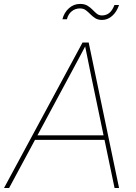

<svg xmlns="http://www.w3.org/2000/svg" viewBox="-44 -940 679 960"><path d="M-23.9 0 368.7 -727.5H399.4L551.3 0H528.8L411.1 -563.5Q403.3 -602.5 395.3 -641.6Q387.2 -680.7 379.4 -719.7H388.2Q367.2 -680.7 346.7 -641.6Q326.2 -602.5 304.7 -563.5L1.5 0ZM123 -240.7 127 -263.2H487.3L483.4 -240.7ZM466.3 -840.3Q445.8 -840.3 432.1 -849.1Q418.5 -857.9 407.5 -869.1Q396.5 -880.4 384.8 -889.2Q373 -897.9 356 -897.9Q332 -897.9 314.5 -883.5Q296.9 -869.1 290.5 -843.8H268.1Q276.4 -877 300.5 -898.7Q324.7 -920.4 356 -920.4Q378.9 -920.4 393.3 -911.6Q407.7 -902.8 418.5 -891.6Q429.2 -880.4 439.9 -871.6Q450.7 -862.8 465.8 -862.8Q486.8 -862.8 502.2 -875Q517.6 -887.2 528.3 -915H551.3Q539.6 -880.4 516.8 -860.4Q494.1 -840.3 466.3 -840.3Z"/></svg>

Font: Inter 24pt Thin
Style: Italic
Weight: 250
Italic angle: -9.3988°
Version: Version 4.001;git-66647c0bb